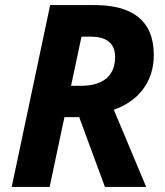

<svg xmlns="http://www.w3.org/2000/svg" viewBox="-20 -734 649 754"><path d="M26 0H175L233 -274H291L392 0H554L427 -303C516 -334 584 -405 584 -518C584 -657 495 -714 352 -714H177ZM259 -397 300 -590H336C400 -590 432 -563 432 -510C432 -434 382 -397 297 -397Z"/></svg>

Font: BC Sans
Style: Bold Italic
Weight: 700
Italic angle: -12°
Designer: Monotype Design Team
Province of B.C.
Foundry: Monotype Imaging Inc.
Version: Version 2.000;GOOG;noto-source:20170915:90ef993387c0